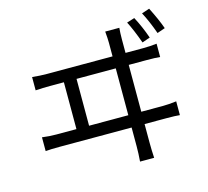

<svg xmlns="http://www.w3.org/2000/svg" viewBox="-120 -967 1239 1144"><g transform="rotate(-15 500.0 -395.0)"><path d="M905 -675Q876 -756 846 -812L894 -828Q934 -749 954 -692ZM804 -644Q773 -730 746 -782L794 -797Q828 -733 853 -661ZM610 -247V-536H368V-247ZM824 -247Q857 -247 907 -253V-168Q880 -171 824 -171H690V-57Q690 -11 693 38H606Q610 -11 610 -55V-171H167Q111 -171 79 -168V-253Q124 -247 167 -247H290V-536H204Q162 -536 115 -533V-615Q165 -610 204 -610H610V-694Q610 -720 606 -764H693Q690 -732 690 -694V-610H799Q840 -610 883 -615V-533Q856 -536 799 -536H690V-247Z"/></g></svg>

Font: KaiGen Gothic CN Regular
Style: Regular
Weight: 400
Designer: Ryoko NISHIZUKA  (kana & ideographs); Paul D. Hunt (Latin, Greek & Cyrillic); Wenlong ZHANG  (bopomofo); Sandoll Communi
Foundry: Adobe Systems Incorporated
Version: Version 1.002.20150501